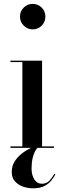

<svg xmlns="http://www.w3.org/2000/svg" viewBox="-20 -780 338 1013"><path d="M202 -460V-7.5H265V0H35V-7.5H98V-452.5H35V-460ZM152.5 -625Q125 -625 105.2 -644.8Q85.5 -664.5 85.5 -692.5Q85.5 -720.5 105.2 -740Q125 -759.5 152.5 -759.5Q180.5 -759.5 200 -740Q219.5 -720.5 219.5 -692.5Q219.5 -664.5 200 -644.8Q180.5 -625 152.5 -625ZM154.5 213.5Q126.5 213.5 101 204.5Q75.5 195.5 58.8 176.5Q42 157.5 42 127.5Q42 97.5 56 74Q70 50.5 92.2 32.5Q114.5 14.5 140.5 2Q166.5 -10.5 191 -18.5L194 -13.5Q180 -6 169.2 11.2Q158.5 28.5 152.5 53Q146.5 77.5 146.5 108.5Q146.5 144 161.2 166.8Q176 189.5 200.5 189.5Q225 189.5 239.8 174.2Q254.5 159 267 137L272 140.5Q264.5 154.5 251.5 171.5Q238.5 188.5 215.2 201Q192 213.5 154.5 213.5Z"/></svg>

Font: BodoniModa_28ptMedium
Style: Regular
Weight: 500
Designer: Owen Earl
Foundry: indestructible type
Version: Version 2.004